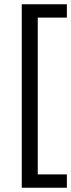

<svg xmlns="http://www.w3.org/2000/svg" viewBox="-20 -760 334 900"><path d="M82 120V-740H293.5V-677.5H157V57.5H293.5V120Z"/></svg>

Font: Encode Sans SC Condensed
Style: Regular
Weight: 400
Width: 3
Designer: Multiple Designers
Foundry: Impallari Type
Version: Version 3.002